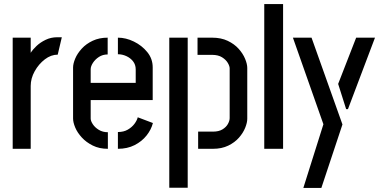

<svg xmlns="http://www.w3.org/2000/svg" viewBox="-20 -727 1855 938"><path d="M42 0V-543H130V-469Q140 -485 158.5 -502.5Q177 -520 203 -532.5Q229 -545 259 -545Q265 -545 270.5 -545Q276 -545 282 -545L262 -460Q229 -460 199 -437Q169 -414 149.5 -379Q130 -344 130 -307V0Z M507 0Q465 0 433 -16Q401 -32 379.5 -55.5Q358 -79 347.5 -104Q337 -129 337 -148V-397Q337 -416 347.5 -441Q358 -466 379.5 -489.5Q401 -513 433 -528Q465 -543 506 -543V-461Q482 -461 463.5 -449Q445 -437 434 -420Q423 -403 423 -389V-322H643V-388Q643 -411 630 -427.5Q617 -444 597 -453Q577 -462 556 -462V-543Q595 -543 634 -524Q673 -505 699.5 -472.5Q726 -440 726 -398V-238H423V-148Q423 -136 433.5 -120Q444 -104 463 -92.5Q482 -81 507 -81ZM556 0V-82Q584 -82 604 -93.5Q624 -105 636.5 -121.5Q649 -138 653 -154L727 -126Q719 -94 696 -65Q673 -36 637.5 -18Q602 0 556 0Z M948 0V-84H1021Q1049 -84 1067 -95Q1085 -106 1093.5 -121.5Q1102 -137 1102 -150V-393Q1102 -404 1093 -419.5Q1084 -435 1065 -447Q1046 -459 1016 -459H945V-543H1016Q1060 -543 1092.5 -527.5Q1125 -512 1146 -488.5Q1167 -465 1177.5 -439.5Q1188 -414 1188 -395V-147Q1188 -128 1178 -103Q1168 -78 1147.5 -54.5Q1127 -31 1095 -15.5Q1063 0 1020 0ZM807 190V-543H897V190Z M1271 0V-707H1363V0Z M1462 191 1560 -120 1411 -543H1502L1653 -119L1550 191ZM1671 -194 1632 -317 1720 -543H1812L1680 -194Z"/></svg>

Font: Stick No Bills Medium
Style: Regular
Weight: 500
Version: Version 2.000